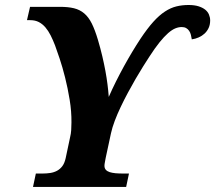

<svg xmlns="http://www.w3.org/2000/svg" viewBox="-20 -741 853 761"><path d="M398.9 -115.2Q397.5 -106.9 395.8 -98.4Q394 -89.8 394 -84Q394 -74.2 399.4 -68.1Q404.8 -62 414.6 -58.8Q424.3 -55.7 437.7 -54.4Q451.2 -53.2 466.8 -53.2H491.2L480 0H110.8L122.1 -53.2H148.9Q164.6 -53.2 179.2 -55.4Q193.8 -57.6 206.1 -64.2Q218.3 -70.8 227.1 -82.5Q235.8 -94.2 240.2 -113.8L257.8 -196.8Q261.2 -210.4 262.2 -225.3Q263.2 -240.2 263.2 -255.9Q263.7 -299.3 256.1 -345.7Q248.5 -392.1 238 -433.8Q227.5 -475.6 216.3 -509Q205.1 -542.5 198.2 -561Q189.9 -582.5 180.7 -600.8Q171.4 -619.1 159.9 -632.6Q148.4 -646 133.8 -653.6Q119.1 -661.1 100.1 -661.1H86.9L99.1 -713.9H217.8Q250 -713.9 273.2 -708.3Q296.4 -702.6 313.7 -688Q331.1 -673.3 343.8 -647.9Q356.4 -622.6 368.2 -583Q378.4 -548.3 385.5 -518.1Q392.6 -487.8 397.7 -460.2Q402.8 -432.6 406 -407.2Q409.2 -381.8 411.1 -356.9Q424.3 -387.2 439.7 -418Q455.1 -448.7 471.4 -478.5Q487.8 -508.3 504.4 -535.9Q521 -563.5 537.1 -587.9Q564.5 -628.9 587.9 -654.8Q611.3 -680.7 633.8 -695.3Q656.2 -710 679 -715.6Q701.7 -721.2 727.1 -721.2Q750.5 -721.2 766.8 -716.1Q783.2 -710.9 793.5 -702.6Q803.7 -694.3 808.3 -683.1Q813 -671.9 813 -660.2Q813 -643.1 806.9 -630.1Q800.8 -617.2 790.8 -607.9Q780.8 -598.6 767.6 -592.8Q754.4 -586.9 740.2 -585Q738.8 -594.2 736.6 -603Q734.4 -611.8 729.7 -618.7Q725.1 -625.5 718 -629.6Q710.9 -633.8 700.2 -633.8Q687.5 -633.8 674.6 -628.4Q661.6 -623 646.2 -609.6Q630.9 -596.2 612.5 -573.5Q594.2 -550.8 571.8 -516.1Q561 -499.5 546.9 -477.1Q532.7 -454.6 517.6 -428.5Q502.4 -402.3 487.1 -373.8Q471.7 -345.2 458.3 -316.9Q444.8 -288.6 434.8 -262Q424.8 -235.4 419.9 -212.9Z"/></svg>

Font: Droid Serif
Style: Bold Italic
Weight: 700
Italic angle: -12°
Designer: Monotype Design team
Foundry: Monotype Imaging Inc.
Version: Version 1.03